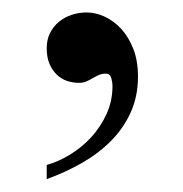

<svg xmlns="http://www.w3.org/2000/svg" viewBox="-20 -117 290 305"><path d="M199.2 4.9Q199.2 36.1 187.5 61.8Q175.8 87.4 155.8 107.4Q135.7 127.4 109.4 142.3Q83 157.2 54.2 167.5V145Q72.3 140.1 91.1 128.7Q109.9 117.2 124.8 101.1Q139.6 85 149.2 64.2Q158.7 43.5 158.7 19Q158.7 13.7 156.7 6.8Q154.8 0 147.9 0Q142.1 0 137 2.2Q131.8 4.4 127 7.3Q122.1 10.3 116.9 12.5Q111.8 14.6 106 14.6Q95.7 14.6 86.4 11.5Q77.1 8.3 70.1 1.5Q63 -5.4 58.6 -15.6Q54.2 -25.9 54.2 -40.5Q54.2 -53.7 59.3 -64.2Q64.5 -74.7 73.2 -82Q82 -89.4 93.5 -93.3Q105 -97.2 117.7 -97.2Q131.8 -97.2 146.2 -90.6Q160.6 -84 172.4 -71.3Q184.1 -58.6 191.7 -39.6Q199.2 -20.5 199.2 4.9Z"/></svg>

Font: Doulos SIL Eur
Style: Regular
Weight: 400
Designer: Walt Agee, Victor Gaultney, Peter Martin, Debbi Hosken, Becca Hirsbrunner
Foundry: SIL International
Version: Version 5.000